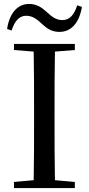

<svg xmlns="http://www.w3.org/2000/svg" viewBox="-20 -955 451 975"><path d="M16 -808 39 -800C54 -848 78 -875 113 -875C149 -875 172 -853 196 -831C218 -811 242 -793 282 -793C343 -793 383 -841 396 -920L372 -928C357 -880 334 -853 297 -853C261 -853 240 -874 215 -896C193 -916 167 -935 128 -935C68 -935 28 -887 16 -808ZM51 -701 151 -693C153 -593 153 -493 153 -392V-339C153 -239 153 -138 151 -40L51 -31V0H360V-31L259 -40C257 -140 257 -239 257 -340V-392C257 -493 257 -593 259 -693L360 -701V-732H51Z"/></svg>

Font: Noto Serif HK Medium
Style: Regular
Weight: 500
Designer: Ryoko NISHIZUKA 西塚涼子 (kana & ideographs); Frank Grießhammer (Latin, Greek & Cyrillic); Wenlong ZHANG 张文龙 (bopomofo); San
Foundry: Adobe
Version: Version 2.001;hotconv 1.1.0;makeotfexe 2.6.0